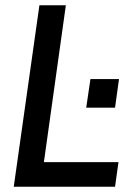

<svg xmlns="http://www.w3.org/2000/svg" viewBox="-20 -706 510 726"><path d="M129 -686H229L146 -93H428L415 0H32ZM322 -407H430L415 -299H306Z"/></svg>

Font: Archivo Narrow Medium
Style: Italic
Weight: 500
Italic angle: -8°
Designer: Hector Gatti
Foundry: Omnibus-Type
Version: Version 2.001